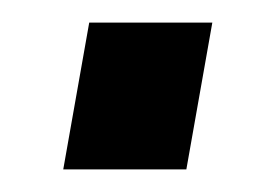

<svg xmlns="http://www.w3.org/2000/svg" viewBox="-20 -363 248 170"><path d="M36 -213 59 -343H168L145 -213Z"/></svg>

Font: Cabin Condensed
Style: Bold Italic
Weight: 700
Width: 3
Italic angle: -10°
Designer: Pablo Impallari
Foundry: Pablo Impallari. http://www.impallari.com Igino Marini. http://www.ikern.com
Version: Version 3.001; ttfautohint (v1.8.3)